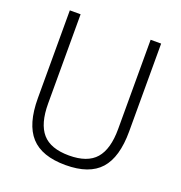

<svg xmlns="http://www.w3.org/2000/svg" viewBox="-134 -855 922 979"><g transform="rotate(20 327.0 -365.5)"><path d="M327.5 9Q198.5 9 138.8 -57Q79 -123 79 -263.5V-740H137.5V-256Q137.5 -146.5 182.5 -94.8Q227.5 -43 327.5 -43Q427.5 -43 472.5 -94.8Q517.5 -146.5 517.5 -256V-740H574.5V-263.5Q574.5 -123 515.2 -57Q456 9 327.5 9Z"/></g></svg>

Font: Encode Sans SemiCondensed SemiCondensed Light
Style: Regular
Weight: 300
Width: 4
Designer: Multiple Designers
Foundry: Impallari Type
Version: Version 3.000; ttfautohint (v1.8.3) -l 8 -r 50 -G 200 -x 14 